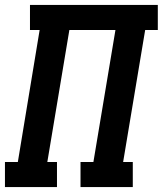

<svg xmlns="http://www.w3.org/2000/svg" viewBox="-24 -755 657 775"><path d="M-4 0V-101H48L136 -634H97V-735H613V-634H562L473 -101H512V0H301V-101H353L442 -634H256L167 -101H206V0Z"/></svg>

Font: Iosevka Slab Extended
Style: Bold Italic
Weight: 700
Width: 7
Italic angle: -9°
Monospace: yes
Designer: Belleve Invis
Foundry: Belleve Invis
Version: Version 11.1.0; ttfautohint (v1.8.3)